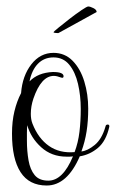

<svg xmlns="http://www.w3.org/2000/svg" viewBox="-20 -563 357 592"><path d="M124 9Q70 9 43.5 -32Q17 -73 17 -151Q17 -189 24.5 -220Q32 -251 45 -276Q49 -329 76.5 -364.5Q104 -400 145 -400Q180 -400 204 -375.5Q228 -351 240 -311.5Q252 -272 252 -228Q252 -190 247 -158Q242 -126 231 -96Q250 -98 272 -116Q294 -134 305 -172Q306 -179 312 -179Q318 -179 317 -172Q307 -128 282 -107Q257 -86 226 -81Q187 9 124 9ZM210 -94Q221 -123 225 -156.5Q229 -190 229 -227Q229 -268 220.5 -304.5Q212 -341 193.5 -363.5Q175 -386 145 -386Q116 -386 97 -366.5Q78 -347 71 -312Q97 -339 143 -341Q176 -341 176 -328Q176 -321 168 -324Q155 -329 146 -329Q107 -329 83 -259Q75 -235 75 -212Q75 -195 80 -182Q98 -136 131 -113Q164 -90 210 -94ZM129 -6Q174 -6 205 -81Q200 -80 195 -80Q190 -80 185 -80Q139 -80 107 -109Q75 -138 64 -177Q63 -165 63 -153Q63 -141 63 -129Q63 -97 68 -68.5Q73 -40 87 -23Q101 -6 129 -6ZM160 -461Q145 -461 145 -464Q145 -465 159.5 -477Q174 -489 194 -504.5Q214 -520 231 -531.5Q248 -543 252 -543Q258 -543 268 -538Q278 -533 278 -526Z"/></svg>

Font: Updock
Style: Regular
Weight: 400
Designer: Robert E. Leuschke
Foundry: Robert E. Leuschke
Version: Version 1.010; ttfautohint (v1.8.4.7-5d5b)